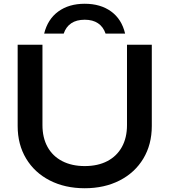

<svg xmlns="http://www.w3.org/2000/svg" viewBox="-20 -988 902 1022"><path d="M431 -104Q501 -104 551.5 -130.5Q602 -157 629 -206Q656 -255 656 -322V-750H788V-317Q788 -219 743 -144Q698 -69 617 -27.5Q536 14 431 14Q326 14 245 -27.5Q164 -69 119 -144Q74 -219 74 -317V-750H206V-322Q206 -255 233 -206Q260 -157 311 -130.5Q362 -104 431 -104ZM431 -883Q387 -883 359 -864Q331 -845 319 -809H215Q234 -886 290.5 -927Q347 -968 431 -968Q515 -968 571.5 -927Q628 -886 646 -809H542Q530 -845 502 -864Q474 -883 431 -883Z"/></svg>

Font: Unbounded Variable
Style: Regular
Weight: 400
Designer: Luke Prowse, Jean-Baptiste Morizot, Fátima Lázaro, Florian Runge
Foundry: NaN
Version: Version 1.600;FEAKit 1.0